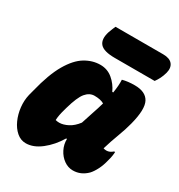

<svg xmlns="http://www.w3.org/2000/svg" viewBox="-184 -903 970 1039"><g transform="rotate(30 301.0 -383.5)"><path d="M268 -559Q312 -559 345 -531.5Q378 -504 396 -464H402Q410 -513 408 -547Q441 -556 484 -556Q552 -556 575 -513.5Q598 -471 571 -367Q560 -324 541.5 -275.5Q523 -227 508 -176Q517 -173 527 -173Q547 -173 566 -190H572Q572 -180 569.5 -164.5Q567 -149 562 -132Q554 -98 540 -70.5Q526 -43 511 -27Q473 11 423 11Q393 11 367 -7.5Q341 -26 325.5 -56.5Q310 -87 311 -121H306Q271 -63 223.5 -26Q176 11 129 11Q97 11 71.5 -11Q46 -33 30 -68.5Q14 -104 9.5 -145Q5 -186 14 -224L23 -258Q51 -372 89.5 -438Q128 -504 173.5 -531.5Q219 -559 268 -559ZM207 -179Q218 -176 230 -176Q255 -176 284 -191Q313 -206 337 -238Q349 -277 361.5 -313Q374 -349 384 -385Q362 -398 324 -398Q293 -398 269.5 -370Q246 -342 224 -264L221 -253Q208 -209 207 -179ZM235 -778H533Q574 -778 591 -757Q608 -736 599 -701Q593 -679 584.5 -662Q576 -645 565 -630H316Q246 -630 223.5 -656Q201 -682 217 -733Q222 -747 226.5 -758Q231 -769 235 -778Z"/></g></svg>

Font: Recursive Mn Csl St Blk
Style: Italic
Weight: 900
Italic angle: -15°
Monospace: yes
Version: Version 1.079;hotconv 1.0.112;makeotfexe 2.5.65598; ttfautoh